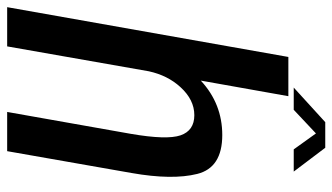

<svg xmlns="http://www.w3.org/2000/svg" viewBox="-235 -712 928 536"><g transform="rotate(90 229.0 -444.0)"><path d="M-19 0 120 -785H229.5L186 -540.5Q186 -541 186.5 -541Q251 -600.5 338 -600.5Q429 -600.5 446.5 -530.8Q464 -461 444 -347.5L383 0H273.5L334.5 -344.5Q352 -445.5 338.8 -484Q325.5 -522.5 282.5 -522.5Q239.5 -522.5 204 -483.5Q171.5 -448 160 -395.5L90.5 0ZM205.5 -800 302 -888H373.5L440 -800H378L333.5 -862L267.5 -800Z"/></g></svg>

Font: Anybody Medium
Style: Italic
Weight: 500
Italic angle: -10°
Designer: Tyler Finck
Foundry: Etcetera Type Company
Version: Version 1.010; ttfautohint (v1.8.3) -l 8 -r 50 -G 200 -x 14 